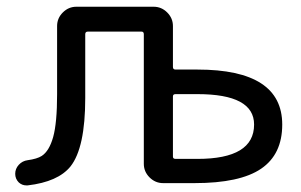

<svg xmlns="http://www.w3.org/2000/svg" viewBox="-20 -567 899 573"><path d="M503.9 -286.1Q496.1 -286.1 496.1 -279.3V-99.6Q496.1 -92.8 503.9 -92.8H569.3Q738.3 -92.8 738.3 -195.3Q738.3 -286.1 569.3 -286.1ZM150.4 -489.3Q150.4 -512.7 167.5 -529.8Q184.6 -546.9 208 -546.9H438.5Q461.9 -546.9 479 -529.8Q496.1 -512.7 496.1 -489.3V-367.2Q496.1 -359.4 503.9 -359.4H569.3Q822.3 -359.4 822.3 -195.3Q822.3 -106.4 759.3 -63.5Q696.3 -20.5 560.5 -20.5H466.8Q443.4 -20.5 426.3 -37.6Q409.2 -54.7 409.2 -78.1V-464.8Q409.2 -472.7 402.3 -472.7H242.2Q234.4 -472.7 234.4 -464.8V-274.4Q234.4 -126 190.4 -70.3Q153.3 -24.4 62.5 -13.7Q60.5 -13.7 58.6 -13.7Q45.9 -13.7 36.1 -22.5Q25.4 -33.2 25.4 -48.3Q25.4 -63.5 36.1 -75.2Q46.9 -86.9 62.5 -88.9Q90.8 -92.8 104.5 -101.6Q127 -116.2 138.7 -158.2Q150.4 -200.2 150.4 -286.1Z"/></svg>

Font: Gen Jyuu Gothic P Regular
Style: Regular
Weight: 400
Designer: [Source Han Sans]
Ryoko NISHIZUKA  (kana & ideographs); Paul D. Hunt (Latin, Greek & Cyrillic); Wenlong ZHANG  (bopomofo
Version: Version 1.002.20150607